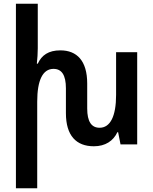

<svg xmlns="http://www.w3.org/2000/svg" viewBox="-20 -780 827 1037"><path d="M607 -498V-267C607 -151 575 -90 518 -90C474 -90 451 -123 451 -194V-329C451 -452 395 -508 306 -508C242 -508 205 -482 184 -436H179C182 -464 184 -492 184 -519V-760H66V237H181V-231C181 -347 211 -408 269 -408C313 -408 336 -375 336 -303V-169C336 -47 392 10 487 10C549 10 592 -19 614 -66H618L631 0H721V-498Z"/></svg>

Font: Noto Sans Armenian Condensed SemiBold
Style: Regular
Weight: 600
Width: 3
Designer: Monotype Design Team
Foundry: Monotype Imaging Inc.
Version: Version 2.008